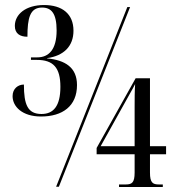

<svg xmlns="http://www.w3.org/2000/svg" viewBox="-20 -742 704 763"><path d="M143 -279C228 -279 286 -320 286 -404C286 -474 239 -503 167 -510V-511C233 -520 272 -558 272 -620C272 -687 227 -722 155 -722C82 -722 39 -685 39 -639C39 -608 60 -596 89 -596C89 -670 99 -712 147 -712C184 -712 205 -689 205 -621C205 -545 174 -514 128 -514H103V-504H126C192 -504 220 -473 220 -397C220 -320 192 -289 145 -289C90 -289 75 -326 75 -406C52 -406 30 -390 30 -360C30 -318 69 -279 143 -279ZM203 0H214L497 -714H486ZM453 1H627V-9H611C587 -9 576 -16 576 -56V-129H640V-161H576V-431H519L364 -154V-129H515V-56C515 -16 504 -9 480 -9H453ZM380 -161 498 -373C504 -384 512 -397 517 -408C515 -377 515 -349 515 -318V-161Z"/></svg>

Font: Noto Serif Display ExtraCondensed
Style: Regular
Weight: 400
Width: 2
Designer: Monotype Design Team
Foundry: Monotype Imaging Inc.
Version: Version 2.009